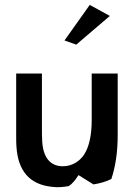

<svg xmlns="http://www.w3.org/2000/svg" viewBox="-20 -763 557 783"><path d="M243 -598 291 -581 428 -698 346 -743ZM361 -11C387 -15 412 -22 434 -33C451 -83 460 -143 460 -213V-463H354V-274C354 -213 344 -164 322 -131C304 -105 274 -85 236 -85C182 -85 155 -125 152 -189C151 -206 151 -225 151 -243V-463H46V-203C46 -190 46 -178 47 -166C53 -66 101 -10 193 -1C215 2 236 0 260 -4C276 -14 289 -31 300 -49C322 -36 344 -21 361 -11Z"/></svg>

Font: Bluebird
Style: LiNrw
Weight: 300
Designer: Jasper
Foundry: Cannot Into Space Fonts
Version: Version 0.98